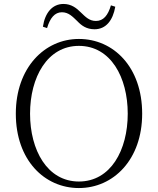

<svg xmlns="http://www.w3.org/2000/svg" viewBox="-20 -936 799 971"><path d="M197 -801 218 -794C233 -845 257 -874 293 -874C327 -874 347 -852 371 -829C392 -807 417 -788 458 -788C516 -788 551 -833 563 -902L541 -909C526 -858 503 -830 465 -830C432 -830 413 -850 389 -873C367 -895 341 -916 301 -916C244 -916 207 -870 197 -801ZM379 15C554 15 699 -129 699 -361C699 -597 554 -739 379 -739C205 -739 60 -593 60 -361C60 -126 205 15 379 15ZM379 -18C219 -18 132 -177 132 -361C132 -545 219 -704 379 -704C540 -704 626 -545 626 -361C626 -177 540 -18 379 -18Z"/></svg>

Font: Noto Serif CJK HK ExtraLight
Style: Regular
Weight: 200
Designer: Ryoko NISHIZUKA 西塚涼子 (kana & ideographs); Frank Grießhammer (Latin, Greek & Cyrillic); Wenlong ZHANG 张文龙 (bopomofo); San
Foundry: Adobe
Version: Version 2.001;hotconv 1.1.0;makeotfexe 2.6.0